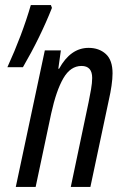

<svg xmlns="http://www.w3.org/2000/svg" viewBox="-20 -734 494 754"><path d="M70 -470Q138 -587 184 -703L180 -714H101Q67 -597 9 -470ZM120 0 181 -288Q201 -379 229 -427Q257 -475 300 -475Q342 -475 342 -428Q342 -409 337.5 -383Q333 -357 328 -333L258 0H335L408 -344Q414 -370 418 -397.5Q422 -425 422 -446Q422 -498 395.5 -522Q369 -546 328 -546Q257 -546 212 -464H209L219 -536H156L42 0Z"/></svg>

Font: Noto Sans Display Condensed
Style: Italic
Weight: 400
Width: 3
Designer: Monotype Design team
Foundry: Monotype Imaging Inc.
Version: 1.000